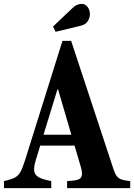

<svg xmlns="http://www.w3.org/2000/svg" viewBox="-36 -973 693 993"><path d="M287 -761.5H332L551.5 -96.5Q562.5 -63 578.2 -51.8Q594 -40.5 637.5 -36.5V0H311V-36.5Q345.5 -38 364.2 -43Q383 -48 387 -64Q391 -80 381 -113L349.5 -220H172L149 -144.5Q138 -109 141 -88.2Q144 -67.5 165 -56Q186 -44.5 229 -36.5V0H-15.5V-36.5Q21.5 -44.5 40.5 -54.5Q59.5 -64.5 70.5 -85.2Q81.5 -106 94 -146ZM261 -510.5 189 -276H333L264.5 -510.5ZM251.5 -808.5 238.5 -836 337 -929.5Q350.5 -942.5 363 -947.8Q375.5 -953 385 -953Q405.5 -953 417.2 -936.8Q429 -920.5 429 -900Q429 -881.5 418 -863.8Q407 -846 382 -840Z"/></svg>

Font: Libre Caslon Condensed
Style: Bold
Weight: 700
Designer: Pablo Impallari, Rodrigo Fuenzalida, Katja Schimmel, Ertekin Erdin
Foundry: Pablo Impallari, Rodrigo Fuenzalida
Version: Version 2.000; ttfautohint (v1.8.4.7-5d5b);gftools[0.9.33]